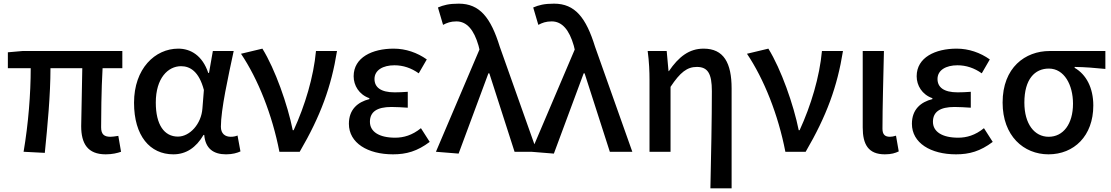

<svg xmlns="http://www.w3.org/2000/svg" viewBox="-20 -830 6078 1050"><path d="M558 14C594 14 622 7 642 0L627 -87C608 -84 594 -82 584 -82C550 -82 533 -95 533 -134C533 -178 534 -341 541 -457H649V-551H103L23 -544V-457H148C148 -317 135 -153 109 0L225 6C240 -144 256 -310 256 -457H430C429 -345 424 -190 424 -140C424 -44 460 14 558 14Z M928 14C997 14 1052 -22 1093 -92H1097C1103 -18 1147 14 1216 14C1252 14 1278 6 1295 -2L1279 -89C1268 -84 1254 -82 1242 -82C1211 -82 1188 -99 1188 -137C1188 -231 1228 -411 1258 -551H1144L1123 -431H1119C1087 -527 1022 -564 955 -564C828 -564 713 -455 713 -268C713 -87 800 14 928 14ZM953 -83C878 -83 832 -148 832 -269C832 -403 899 -468 970 -468C1019 -468 1068 -440 1095 -338L1087 -237C1081 -152 1018 -83 953 -83Z M1508 0H1619C1734 -197 1792 -357 1823 -551H1708C1695 -409 1648 -253 1586 -118H1581C1553 -257 1485 -451 1415 -564L1298 -536C1391 -398 1469 -202 1508 0Z M2129 14C2203 14 2262 -3 2330 -54L2282 -129C2234 -90 2187 -77 2141 -77C2053 -77 2003 -110 2003 -164C2003 -218 2041 -245 2121 -245C2149 -245 2178 -243 2210 -241V-328C2184 -326 2160 -325 2138 -325C2062 -325 2028 -353 2028 -398C2028 -447 2075 -473 2137 -473C2185 -473 2229 -458 2270 -429L2314 -505C2262 -542 2199 -564 2133 -564C2016 -564 1914 -516 1914 -413C1914 -363 1943 -313 2000 -293V-288C1936 -272 1888 -231 1888 -153C1888 -48 1991 14 2129 14Z M2488 10 2651 -429H2656L2794 0H2917L2713 -575C2664 -733 2604 -810 2489 -810C2435 -810 2405 -802 2375 -789L2403 -694C2424 -705 2444 -713 2476 -713C2533 -713 2572 -667 2597 -580L2602 -559L2364 0Z M3009 10 3172 -429H3177L3315 0H3438L3234 -575C3185 -733 3125 -810 3010 -810C2956 -810 2926 -802 2896 -789L2924 -694C2945 -705 2965 -713 2997 -713C3054 -713 3093 -667 3118 -580L3123 -559L2885 0Z M3865 200H3981V-346C3981 -486 3938 -564 3828 -564C3749 -564 3692 -520 3638 -441H3636L3626 -551H3522C3530 -492 3532 -437 3532 -394V0H3647V-355C3700 -435 3738 -464 3791 -464C3851 -464 3873 -427 3873 -332C3873 -183 3869 23 3865 200Z M4275 0H4386C4501 -197 4559 -357 4590 -551H4475C4462 -409 4415 -253 4353 -118H4348C4320 -257 4252 -451 4182 -564L4065 -536C4158 -398 4236 -202 4275 0Z M4819 14C4855 14 4876 7 4895 -2L4880 -88C4868 -84 4856 -82 4847 -82C4821 -82 4806 -93 4806 -126C4806 -246 4811 -408 4814 -551H4698V-133C4698 -41 4728 14 4819 14Z M5208 14C5282 14 5341 -3 5409 -54L5361 -129C5313 -90 5266 -77 5220 -77C5132 -77 5082 -110 5082 -164C5082 -218 5120 -245 5200 -245C5228 -245 5257 -243 5289 -241V-328C5263 -326 5239 -325 5217 -325C5141 -325 5107 -353 5107 -398C5107 -447 5154 -473 5216 -473C5264 -473 5308 -458 5349 -429L5393 -505C5341 -542 5278 -564 5212 -564C5095 -564 4993 -516 4993 -413C4993 -363 5022 -313 5079 -293V-288C5015 -272 4967 -231 4967 -153C4967 -48 5070 14 5208 14Z M5714 14C5853 14 5959 -86 5959 -253C5959 -350 5920 -423 5857 -459V-464C5917 -463 5964 -459 6025 -453V-551H5720C5587 -551 5463 -461 5463 -269C5463 -87 5578 14 5714 14ZM5715 -82C5637 -82 5582 -152 5582 -269C5582 -397 5639 -455 5716 -455C5800 -455 5848 -366 5848 -263C5848 -151 5794 -82 5715 -82Z"/></svg>

Font: Noto Sans CJK SC Medium
Style: Regular
Weight: 500
Designer: Ryoko NISHIZUKA 西塚涼子 (kana, bopomofo & ideographs); Paul D. Hunt (Latin, Greek & Cyrillic); Sandoll Communications 산돌커뮤니
Foundry: Adobe
Version: Version 2.004;hotconv 1.0.118;makeotfexe 2.5.65603